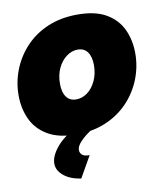

<svg xmlns="http://www.w3.org/2000/svg" viewBox="-84 -605 764 889"><g transform="rotate(-10 298.0 -160.5)"><path d="M240 10Q157 10 105.5 -20.5Q54 -51 30.5 -102Q7 -153 7 -214Q7 -277 30 -335Q53 -393 96 -438.5Q139 -484 200.5 -510Q262 -536 340 -536Q424 -536 475 -506Q526 -476 549.5 -425.5Q573 -375 573 -313Q573 -250 550 -192Q527 -134 484 -88.5Q441 -43 379.5 -16.5Q318 10 240 10ZM267 -150Q296 -150 320.5 -168.5Q345 -187 360 -219.5Q375 -252 375 -292Q375 -332 359 -354Q343 -376 313 -376Q285 -376 260 -357.5Q235 -339 220 -307Q205 -275 205 -234Q205 -194 221 -172Q237 -150 267 -150ZM115 126Q115 90 149 49Q183 8 247 -24H311L313 0Q279 22 258.5 43.5Q238 65 238 83Q238 97 248 106Q258 115 283 115L226 215Q174 207 144.5 182Q115 157 115 126Z"/></g></svg>

Font: Raleway Black
Style: Italic
Weight: 900
Italic angle: -12°
Designer: Matt McInerney, Pablo Impallari, Rodrigo Fuenzalida
Foundry: Matt McInerney, Pablo Impallari, Rodrigo Fuenzalida
Version: Version 4.101;RELEASE